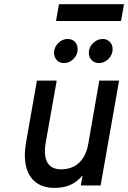

<svg xmlns="http://www.w3.org/2000/svg" viewBox="-20 -904 624 936"><path d="M247 12Q191.5 12 156 -14.2Q120.5 -40.5 107.8 -90.2Q95 -140 107 -209.5L160 -511H256.5L203.5 -212.5Q191.5 -146 210.8 -112.2Q230 -78.5 278 -78.5Q331.5 -78.5 365.8 -110.8Q400 -143 410.5 -203.5L464 -511H560.5L470.5 0H374L382.5 -49Q357 -18 323.8 -3Q290.5 12 247 12ZM462.5 -596.5Q440.5 -596.5 426.8 -611Q413 -625.5 413 -646Q413 -674.5 434 -694.2Q455 -714 480.5 -714Q502 -714 515.5 -699.8Q529 -685.5 529 -665Q529 -646 519.5 -630.5Q510 -615 494.8 -605.8Q479.5 -596.5 462.5 -596.5ZM292 -596.5Q270 -596.5 256.8 -611Q243.5 -625.5 243.5 -646Q243.5 -664.5 253 -680Q262.5 -695.5 277.8 -704.8Q293 -714 309.5 -714Q332.5 -714 345.5 -699.8Q358.5 -685.5 358.5 -665Q358.5 -636.5 338.2 -616.5Q318 -596.5 292 -596.5ZM253 -801.5 267.5 -883.5H584.5L570 -801.5Z"/></svg>

Font: Overpass Medium
Style: Italic
Weight: 500
Italic angle: -10°
Designer: Delve Withrington, Dave Bailey, Thomas Jockin
Foundry: Delve Fonts LLC
Version: Version 4.000